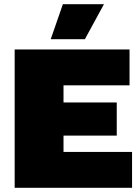

<svg xmlns="http://www.w3.org/2000/svg" viewBox="-20 -896 666 916"><path d="M610 -171V0H162H50V-660H283H598V-489H283V-407H537V-249H283V-171ZM476 -876 385 -709H222L280 -876Z"/></svg>

Font: Work Sans Black
Style: Regular
Weight: 900
Designer: Wei Huang
Foundry: Wei Huang
Version: Version 1.500